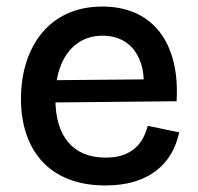

<svg xmlns="http://www.w3.org/2000/svg" viewBox="-20 -553 604 586"><path d="M302 13Q239 13 191 -5.5Q143 -24 110.5 -58.5Q78 -93 61 -142Q44 -191 44 -251Q44 -312 60.5 -363.5Q77 -415 108.5 -453Q140 -491 186.5 -512Q233 -533 293 -533Q347 -533 390.5 -514.5Q434 -496 464 -459.5Q494 -423 508.5 -369Q523 -315 519 -244L113 -240V-308L453 -311L417 -270Q423 -329 407.5 -367.5Q392 -406 362.5 -425Q333 -444 293 -444Q249 -444 216.5 -421Q184 -398 166.5 -355.5Q149 -313 149 -253Q149 -164 189 -118Q229 -72 302 -72Q334 -72 356 -80Q378 -88 393 -101.5Q408 -115 417 -132.5Q426 -150 431 -169L527 -149Q519 -112 501.5 -82.5Q484 -53 456 -31.5Q428 -10 389.5 1.5Q351 13 302 13Z"/></svg>

Font: Bricolage Grotesque 24pt Medium
Style: Regular
Weight: 500
Designer: Mathieu Triay
Foundry: Atelier Triay
Version: Version 1.001;gftools[0.9.33.dev8+g029e19f]